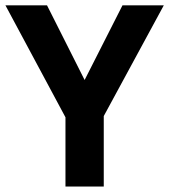

<svg xmlns="http://www.w3.org/2000/svg" viewBox="-20 -685 621 705"><path d="M361 0H220.4V-254.3L0 -665.3H152.7L290.7 -391.3L429.7 -665.3H581.4L361 -258.8Z"/></svg>

Font: Khula
Style: Bold
Weight: 700
Designer: Erin McLaughlin, Steve Matteson
Version: Version 1.000;PS 1.0;hotconv 1.0.72;makeotf.lib2.5.5900; ttf